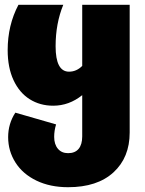

<svg xmlns="http://www.w3.org/2000/svg" viewBox="-20 -554 603 801"><path d="M521 -534V-1Q521 103 453.5 165Q386 227 264 227Q189 227 132 199.5Q75 172 44.5 124Q14 76 14 18Q14 -38 44 -84L214 -35Q206 -9 206 17Q206 48 221.5 66.5Q237 85 264 85Q293 85 308 67Q323 49 323 15V-157Q268 -113 202 -113Q147 -113 104 -140Q61 -167 36.5 -219.5Q12 -272 12 -345Q12 -449 57 -534H244Q212 -456 212 -361Q212 -255 268 -255Q299 -255 323 -279V-534Z"/></svg>

Font: FiraGO Heavy
Style: Regular
Weight: 900
Designer: bBox Type
Foundry: bBox Type GmbH
Version: Version 1.001